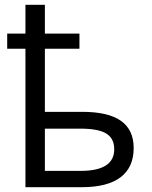

<svg xmlns="http://www.w3.org/2000/svg" viewBox="-20 -780 632 800"><path d="M86 -760V-640H10V-577H86V0H320Q428 0 482.5 -41.5Q537 -83 537 -163Q537 -239 484 -276.5Q431 -314 323 -314H167V-577H311V-640H167V-760ZM456 -158Q456 -68 316 -68H167V-244H314Q390 -244 423 -223.5Q456 -203 456 -158Z"/></svg>

Font: OpenSansMMV
Style: Regular
Weight: 400
Designer: Steve Matteson
Foundry: Ascender Corporation
Version: Version 4.000